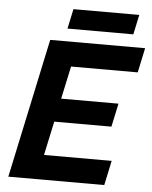

<svg xmlns="http://www.w3.org/2000/svg" viewBox="-58 -899 751 947"><g transform="rotate(5 318.0 -425.5)"><path d="M19 0 166 -690H636L610 -568H280L245 -406H529L504 -290H221L185 -122H520L494 0ZM246 -753 267 -851H593L572 -753Z"/></g></svg>

Font: Radio Canada SemiBold
Style: Italic
Weight: 600
Italic angle: -12°
Designer: Charles Daoud, Etienne Aubert Bonn, Alexandre Saumier Demers, Jacques Le Bailly
Foundry: Radio-Canada
Version: Version 2.104; ttfautohint (v1.8.4.7-5d5b);gftools[0.9.28.de